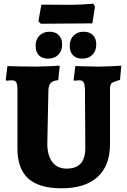

<svg xmlns="http://www.w3.org/2000/svg" viewBox="-20 -1003 683 1035"><path d="M74 -202V-516Q74 -548 68 -559Q62 -570 43 -570Q34 -570 25 -569Q16 -568 13 -568L11 -572L20 -647Q35 -646 80 -645Q125 -644 177 -644Q202 -644 245 -646Q288 -648 302 -649L294 -571Q265 -568 254 -556.5Q243 -545 241 -520L235 -229Q235 -165 262 -129.5Q289 -94 339 -94Q390 -94 415 -121.5Q440 -149 440 -206L438 -516Q437 -548 431 -559Q425 -570 408 -570Q399 -570 390.5 -569Q382 -568 379 -568L377 -572L386 -647Q399 -647 434.5 -645.5Q470 -644 504 -644Q539 -644 580.5 -646Q622 -648 634 -649L627 -572Q592 -563 582.5 -555Q573 -547 573 -525V-226Q573 -110 506 -49Q439 12 312 12Q191 12 132.5 -40.5Q74 -93 74 -202ZM187 -888 203 -978 357 -977Q388 -977 429 -979.5Q470 -982 483 -983L492 -967L478 -877L337 -876L200 -875ZM172 -756Q172 -790 192.5 -811Q213 -832 247 -832Q279 -832 297 -813.5Q315 -795 315 -763Q315 -729 294.5 -708Q274 -687 240 -687Q207 -687 189.5 -705Q172 -723 172 -756ZM356 -756Q356 -790 376.5 -811Q397 -832 431 -832Q463 -832 481 -813.5Q499 -795 499 -763Q499 -729 478.5 -708Q458 -687 424 -687Q391 -687 373.5 -705Q356 -723 356 -756Z"/></svg>

Font: Alegreya SC ExtraBold
Style: Regular
Weight: 800
Designer: Juan Pablo del Peral
Foundry: Huerta Tipografica
Version: Version 2.007; ttfautohint (v1.6)